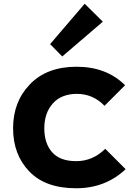

<svg xmlns="http://www.w3.org/2000/svg" viewBox="-20 -997 719 1027"><path d="M543 -201 652 -92Q544 10 387 10Q223 10 136.5 -80Q50 -170 50 -311Q50 -453 140.5 -546.5Q231 -640 389 -640Q550 -640 649 -541L539 -431Q478 -495 390 -495Q307 -494 262 -443Q217 -392 217 -310Q217 -230 259 -182.5Q301 -135 388 -135Q476 -135 543 -201ZM433 -977 530 -881 313 -695 248 -761Z"/></svg>

Font: Sinkin Sans 700 Bold
Style: Bold
Weight: 700
Designer: Keith Bates
Foundry: K-Type
Version: Sinkin Sans (version 1.0)  by Keith Bates   •   © 2014   www